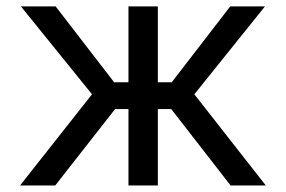

<svg xmlns="http://www.w3.org/2000/svg" viewBox="-20 -565 871 585"><path d="M41.2 0H148.4L330.6 -232.6H371.4V0H460.9V-232.6H501.8L682.5 0H789.8L572.1 -277.7L787.3 -545.5H681.5L503.2 -314.3H460.9V-545.5H371.4V-314.3H327.8L149.5 -545.5H43.7L260.3 -277.7Z"/></svg>

Font: Margiela Sans Text
Style: Regular
Weight: 400
Designer: Stefan Endress, Andreas Faust
Version: Version 1.100;FEAKit 1.0